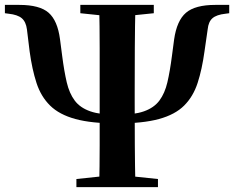

<svg xmlns="http://www.w3.org/2000/svg" viewBox="-26 -764 956 784"><path d="M453 -260Q348 -260 282 -278Q216 -296 178.5 -333Q141 -370 123 -425.5Q105 -481 95 -554L84 -644Q80 -675 63 -689.5Q46 -704 9 -708L-6 -710V-744H53Q136 -744 172.5 -712Q209 -680 219 -604L228 -535Q236 -473 246.5 -428Q257 -383 279 -353.5Q301 -324 342.5 -309.5Q384 -295 453 -295Q521 -295 562 -309.5Q603 -324 625 -353.5Q647 -383 657.5 -428Q668 -473 676 -535L685 -603Q696 -680 733.5 -712Q771 -744 853 -744H910V-710L895 -708Q858 -704 841.5 -689.5Q825 -675 822 -644L809 -554Q799 -481 781 -425.5Q763 -370 726 -333Q689 -296 623 -278Q557 -260 453 -260ZM379 0Q381 -86 381 -170.5Q381 -255 381 -343V-389Q381 -476 381 -566.5Q381 -657 379 -744H527Q525 -658 524.5 -567.5Q524 -477 524 -389V-344Q524 -257 524.5 -172Q525 -87 527 0ZM286 0V-33L437 -49H466L619 -33V0ZM302 -710V-744H602V-710L466 -696H437Z"/></svg>

Font: Noto Serif TC ExtraBold
Style: Regular
Weight: 800
Designer: Ryoko NISHIZUKA 西塚涼子 (kana & ideographs); Frank Grießhammer (Latin, Greek & Cyrillic); Wenlong ZHANG 张文龙 (bopomofo); San
Foundry: Adobe
Version: Version 2.002-H1;hotconv 1.1.0;makeotfexe 2.6.0